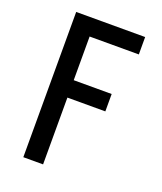

<svg xmlns="http://www.w3.org/2000/svg" viewBox="-136 -824 772 913"><g transform="rotate(20 250.0 -367.5)"><path d="M91 0V-735H440V-647H191V-426H383V-338H191V0Z"/></g></svg>

Font: Zed Mono Semibold
Style: Regular
Weight: 600
Monospace: yes
Designer: Belleve Invis
Foundry: Belleve Invis
Version: Version 1.0.0; ttfautohint (v1.8.4)